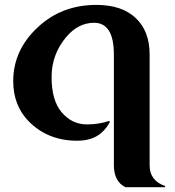

<svg xmlns="http://www.w3.org/2000/svg" viewBox="-20 -567 716 787"><path d="M493.7 200.2Q446.8 176.3 446.8 110.4V-341.8Q446.8 -409.2 426.3 -441.4Q405.8 -473.6 365.7 -473.6Q301.3 -473.6 252 -416Q191.4 -344.2 191.4 -251Q191.4 -157.2 231.4 -108.4Q273.9 -57.1 335.9 -57.1Q385.7 -57.1 427.2 -71.3L430.7 -67.9Q418 -42.5 396 -22.9Q359.4 9.8 296.4 9.8Q176.3 9.8 98.1 -69.3Q34.2 -134.3 34.2 -234.4Q34.2 -360.4 133.1 -453.6Q231.9 -546.9 374.5 -546.9Q479.5 -546.9 536.1 -493.2Q593.3 -439.5 593.3 -344.2V110.4Q593.3 173.8 656.7 195.3V200.2Z"/></svg>

Font: Berenika
Style: Bold
Weight: 700
Designer: Wojciech Kalinowski "wmk69" (wmk69@o2.pl)
Foundry: Wojciech Kalinowski "wmk69" (wmk69@o2.pl)
Version: Version 3.1.0; 2021-05-14